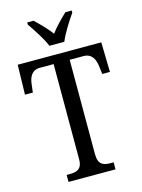

<svg xmlns="http://www.w3.org/2000/svg" viewBox="-136 -1008 802 1085"><g transform="rotate(-15 265.0 -465.5)"><path d="M221 -771H308C326 -816 367 -880 394 -918V-931H357C326 -901 290 -866 264 -830C238 -866 202 -901 171 -931H134V-918C160 -880 203 -816 221 -771ZM126 0H401V-41H383C343 -41 311 -50 311 -113V-665H391C442 -665 458 -626 463 -582L468 -540H513L509 -714H20L16 -540H62L67 -582C71 -626 87 -665 137 -665H217V-108C217 -49 183 -41 144 -41H126Z"/></g></svg>

Font: Noto Serif Ethiopic Cn
Style: Regular
Weight: 400
Width: 3
Designer: Monotype Design Team
Foundry: Monotype Imaging Inc.
Version: Version 2.102